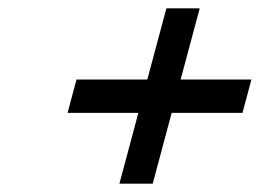

<svg xmlns="http://www.w3.org/2000/svg" viewBox="-20 -591 624 461"><path d="M392.2 -320H522.2H562.2L583.7 -400H543.7H413.7L448.8 -531L459.5 -571H379.5L368.8 -531L333.7 -400H203.7H163.7L142.2 -320H182.2H312.2L277.4 -190L266.7 -150H346.7L357.4 -190Z"/></svg>

Font: Nordica Advanced
Style: RegularObl
Weight: 300
Version: Version 1.07